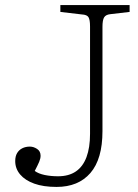

<svg xmlns="http://www.w3.org/2000/svg" viewBox="-20 -723 543 757"><path d="M203 14Q151 14 115 1Q79 -12 59.5 -35Q40 -58 40 -88Q40 -107 47.5 -119.5Q55 -132 68 -138.5Q81 -145 98 -145Q112 -145 126 -136Q140 -127 140 -109Q140 -98 134.5 -85Q129 -72 117 -49Q132 -38 156.5 -33Q181 -28 209 -28Q251 -28 279 -47Q307 -66 321 -103.5Q335 -141 335 -195V-619Q335 -645 329 -655Q323 -665 303 -666L218 -676V-703H491V-676L414 -667Q397 -665 390.5 -654.5Q384 -644 384 -617V-206Q384 -96 336.5 -41Q289 14 203 14Z"/></svg>

Font: Literata 18pt ExtraLight
Style: Regular
Weight: 250
Designer: Latin by Veronika Burian and Jose Scaglione. Greek by Irene Vlachou. Cyrillic by Vera Evstafieva.
Foundry: TypeTogether
Version: Version 3.103;gftools[0.9.29]